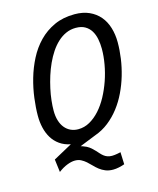

<svg xmlns="http://www.w3.org/2000/svg" viewBox="-134 -814 920 1120"><g transform="rotate(-15 325.5 -254.0)"><path d="M424.8 -721.2Q475.1 -721.2 512.9 -704.1Q550.8 -687 575.9 -657.2Q601.1 -627.4 613.5 -586.4Q626 -545.4 626 -498Q626 -450.7 618.9 -400.6Q611.8 -350.6 597.4 -301.5Q583 -252.4 561 -206.5Q539.1 -160.6 509.3 -121.8Q479.5 -83 441.7 -53.2Q403.8 -23.4 357.9 -7.3L260.3 31.7Q262.2 32.2 272.7 35.6Q283.2 39.1 293.9 44.4Q308.6 52.2 319.6 62Q330.6 71.8 339.6 81.5Q348.6 91.3 356.9 100.6Q365.2 109.9 374.5 117.2Q383.8 124.5 395.5 128.9Q407.2 133.3 423.3 133.3Q430.2 133.3 438.7 132.3Q447.3 131.3 455.1 129.9Q462.9 128.4 468.5 127.2Q474.1 126 475.6 125.5L478.5 199.2Q462.4 205.1 443.8 209Q425.3 212.9 409.2 212.9Q382.3 212.9 362.8 204.8Q343.3 196.8 327.6 184.6Q312 172.4 298.8 158.4Q285.6 144.5 271.7 132.3Q257.8 120.1 242.2 112.1Q226.6 104 206.1 104Q184.6 104 158 114.5Q131.3 125 104.5 145.5L94.7 67.9L208 5.9Q169.9 -1.5 142.6 -21Q115.2 -40.5 98.1 -68.6Q81.1 -96.7 73 -131.1Q64.9 -165.5 64.9 -203.1Q64.9 -252.4 72.3 -310.1Q79.6 -367.7 96.2 -425.3Q112.8 -482.9 140.1 -536.1Q167.5 -589.4 207.5 -630.6Q247.6 -671.9 301.3 -696.5Q355 -721.2 424.8 -721.2ZM410.6 -642.6Q378.9 -642.6 351.3 -630.1Q323.7 -617.7 300.3 -595.9Q276.9 -574.2 257.6 -545.2Q238.3 -516.1 222.9 -482.4Q207.5 -448.7 196 -412.4Q184.6 -376 176.8 -340.1Q168.9 -304.2 165.3 -270.5Q161.6 -236.8 161.6 -208.5Q161.6 -175.3 169.7 -148.9Q177.7 -122.6 192.6 -104.5Q207.5 -86.4 228 -76.9Q248.5 -67.4 273.4 -67.4Q310.1 -67.4 343 -85.9Q376 -104.5 404.3 -136Q432.6 -167.5 455.1 -209.2Q477.5 -251 493.7 -297.6Q509.8 -344.2 518.3 -392.6Q526.9 -440.9 526.9 -485.4Q526.9 -516.1 521.2 -544.7Q515.6 -573.2 502.2 -595Q488.8 -616.7 466.6 -629.6Q444.3 -642.6 410.6 -642.6Z"/></g></svg>

Font: Ufes Sans
Style: Italic
Weight: 400
Designer: Ricardo Esteves & Filipe Motta
Foundry: ProDesignUfes - Ricardo Esteves, Filipe Motta
Version: Version 2.0